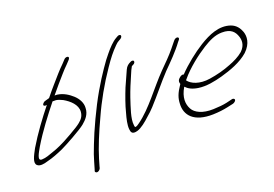

<svg xmlns="http://www.w3.org/2000/svg" viewBox="-113 -930 1965 1379"><g transform="rotate(-15 870.0 -240.5)"><path d="M211 -367C193 -347 212 -340 229 -346C173 -262 114 -166 67 -69C44 -16 23 33 48 52C67 67 99 59 130 46C169 33 209 13 249 -9C286 -30 409 -112 440 -143C468 -171 495 -205 492 -253C492 -293 466 -328 436 -351C408 -372 368 -396 319 -398C313 -398 307 -398 300 -397C332 -444 366 -491 397 -533C412 -553 426 -572 442 -590L464 -618C467 -623 470 -627 470 -632C471 -646 446 -644 436 -630L414 -602C398 -583 381 -563 366 -542C333 -496 296 -448 263 -398C261 -395 257 -388 254 -388L225 -377C219 -375 215 -372 211 -367ZM103 -70C153 -173 216 -271 275 -360C283 -361 292 -362 301 -362C318 -361 334 -356 352 -349C400 -327 451 -289 452 -236C452 -200 437 -181 416 -160C403 -147 376 -126 335 -98C294 -69 262 -49 242 -38C221 -26 201 -16 182 -8C154 5 124 20 96 23C53 30 87 -34 103 -70Z M617 -346C565 -235 509 -79 482 16C467 66 457 105 452 134C446 163 442 181 441 189L438 202C437 207 440 210 443 212C454 220 473 208 478 191L480 179C482 170 486 152 491 124C508 43 539 -57 578 -163C615 -270 668 -387 727 -491C763 -555 785 -589 821 -632C831 -644 839 -652 846 -656L859 -665C863 -668 869 -673 871 -678C876 -689 871 -696 861 -696C856 -696 851 -694 847 -691L834 -682C806 -663 776 -625 751 -588C735 -566 716 -535 693 -494C670 -453 644 -404 617 -346Z M849 -442C837 -406 821 -363 807 -321C790 -265 772 -198 764 -146C755 -100 749 -56 755 -25C759 -4 765 19 808 3C840 -9 877 -46 905 -77C923 -95 940 -114 956 -135C1011 -206 1064 -288 1120 -359C1166 -414 1220 -478 1256 -538L1265 -551C1268 -556 1270 -560 1269 -564C1265 -577 1244 -573 1233 -557L1224 -544C1218 -535 1209 -522 1197 -504C1168 -461 1127 -413 1091 -370C1004 -264 931 -132 834 -48C824 -39 811 -28 801 -28C798 -31 796 -36 795 -45C784 -94 806 -174 822 -243C835 -295 852 -348 869 -398C877 -423 882 -439 891 -457C898 -462 910 -467 914 -476C918 -485 915 -494 905 -494C900 -494 895 -493 891 -490C872 -479 858 -468 849 -442Z M1201 -287C1184 -270 1189 -253 1194 -243L1192 -240C1160 -183 1152 -149 1154 -107C1156 -19 1220 45 1365 29C1408 24 1445 16 1477 6L1522 -8C1528 -10 1533 -14 1537 -18C1553 -34 1539 -45 1525 -42L1480 -27C1452 -18 1417 -12 1377 -7C1295 3 1238 -20 1215 -56C1191 -93 1181 -145 1216 -217C1237 -198 1265 -185 1311 -182C1372 -178 1438 -198 1492 -218C1564 -245 1645 -282 1698 -338C1750 -397 1745 -452 1730 -486C1716 -516 1694 -544 1653 -555C1569 -576 1489 -532 1418 -479C1358 -434 1286 -366 1235 -302C1223 -308 1209 -296 1201 -287ZM1240 -258 1246 -266C1294 -336 1372 -409 1434 -456C1482 -492 1525 -518 1576 -523C1649 -531 1676 -497 1691 -462C1702 -437 1711 -396 1672 -352C1645 -324 1605 -300 1569 -283C1520 -258 1466 -239 1409 -225C1328 -205 1266 -227 1240 -258Z"/></g></svg>

Font: Stray Cat
Style: SuObl
Weight: 400
Version: Version 1.0